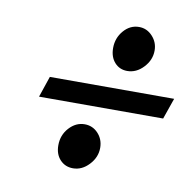

<svg xmlns="http://www.w3.org/2000/svg" viewBox="-55 -595 526 518"><g transform="rotate(10 207.5 -336.0)"><path d="M275 -416.5Q254 -416.5 240.5 -431.5Q227 -446.5 227 -471Q227 -498.5 244.5 -518.8Q262 -539 286.5 -539Q308 -539 323.2 -522.5Q338.5 -506 338.5 -483.5Q338.5 -457.5 319.2 -437Q300 -416.5 275 -416.5ZM53 -307 72.5 -364.5H413L393 -307ZM176.5 -132.5Q155 -132.5 141 -147.5Q127 -162.5 127 -187Q127 -215 145.2 -235Q163.5 -255 187.5 -255Q209.5 -255 224.5 -238.8Q239.5 -222.5 239.5 -199.5Q239.5 -173.5 220.2 -153Q201 -132.5 176.5 -132.5Z"/></g></svg>

Font: Libre Caslon Condensed Medium Italic
Style: Regular
Weight: 500
Italic angle: -22.583°
Designer: Pablo Impallari, Rodrigo Fuenzalida, Katja Schimmel, Ertekin Erdin
Foundry: Pablo Impallari, Rodrigo Fuenzalida
Version: Version 2.000; ttfautohint (v1.8.4.7-5d5b);gftools[0.9.33]